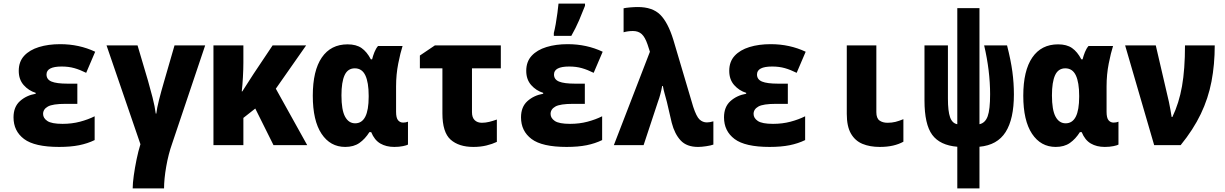

<svg xmlns="http://www.w3.org/2000/svg" viewBox="-20 -805 6796 1065"><path d="M308 10Q172 10 113.5 -34Q55 -78 55 -154Q55 -212 90.5 -244Q126 -276 178 -285V-290Q139 -302 111.5 -333Q84 -364 84 -412Q84 -463 114 -495.5Q144 -528 196 -544Q248 -560 314 -560Q419 -560 508 -518L458 -401Q424 -418 392.5 -427Q361 -436 322 -436Q238 -436 238 -392Q238 -364 266 -352.5Q294 -341 354 -341H409V-229H344Q272 -229 245.5 -214Q219 -199 219 -173Q219 -150 242.5 -134Q266 -118 327 -118Q379 -118 424 -130Q469 -142 505 -160V-28Q466 -9 419 0.5Q372 10 308 10Z M716 240Q716 212 722 169Q728 126 737.5 79.5Q747 33 759 -5L571 -553H743L801 -357Q813 -316 826 -265Q839 -214 844 -175H847Q850 -203 862 -250.5Q874 -298 889 -349L948 -553H1118L935 -9Q914 50 902 119Q890 188 890 240Z M1164 0V-553H1330V-458Q1330 -423 1327.5 -377.5Q1325 -332 1321 -298H1324Q1340 -323 1354.5 -345.5Q1369 -368 1387 -396L1492 -553H1678L1510 -313L1684 0H1497L1396 -203L1330 -151V0Z M1895 10Q1812 10 1763.5 -63Q1715 -136 1715 -274Q1715 -413 1765 -486Q1815 -559 1908 -559Q1956 -559 1985.5 -538.5Q2015 -518 2037 -476H2044Q2049 -496 2057 -516Q2065 -536 2077 -550H2213Q2201 -513 2189 -452.5Q2177 -392 2177 -326V-185Q2177 -151 2188 -138Q2199 -125 2216 -125Q2231 -125 2243 -130V-3Q2237 1 2215.5 5.5Q2194 10 2167 10Q2122 10 2089.5 -9Q2057 -28 2039 -72H2029Q2005 -34 1973.5 -12Q1942 10 1895 10ZM1950 -121Q2025 -121 2025 -268V-274Q2025 -348 2006.5 -387Q1988 -426 1948 -426Q1909 -426 1891.5 -388Q1874 -350 1874 -276Q1874 -195 1894 -158Q1914 -121 1950 -121Z M2606 10Q2525 10 2479.5 -30.5Q2434 -71 2434 -176V-426H2309V-497L2392 -553H2758V-426H2598V-183Q2598 -153 2613 -138.5Q2628 -124 2653 -124Q2673 -124 2693.5 -129Q2714 -134 2736 -142V-18Q2711 -6 2678 2Q2645 10 2606 10Z M3123 10Q2987 10 2928.5 -34Q2870 -78 2870 -154Q2870 -212 2905.5 -244Q2941 -276 2993 -285V-290Q2954 -302 2926.5 -333Q2899 -364 2899 -412Q2899 -463 2929 -495.5Q2959 -528 3011 -544Q3063 -560 3129 -560Q3234 -560 3323 -518L3273 -401Q3239 -418 3207.5 -427Q3176 -436 3137 -436Q3053 -436 3053 -392Q3053 -364 3081 -352.5Q3109 -341 3169 -341H3224V-229H3159Q3087 -229 3060.5 -214Q3034 -199 3034 -173Q3034 -150 3057.5 -134Q3081 -118 3142 -118Q3194 -118 3239 -130Q3284 -142 3320 -160V-28Q3281 -9 3234 0.5Q3187 10 3123 10ZM3052 -622Q3057 -641 3062.5 -671.5Q3068 -702 3072 -733.5Q3076 -765 3078 -785H3225V-773Q3210 -734 3192 -692Q3174 -650 3149 -606H3052Z M3852 10Q3789 10 3755.5 -26Q3722 -62 3706 -124L3679 -240Q3672 -267 3666 -288Q3660 -309 3657 -328H3653Q3644 -279 3630 -242L3550 0H3385L3585 -518L3572 -558Q3558 -599 3539.5 -616Q3521 -633 3491 -633Q3464 -633 3439 -626V-759Q3452 -762 3476 -764Q3500 -766 3518 -766Q3599 -766 3642 -723.5Q3685 -681 3715 -584L3825 -213Q3843 -158 3860.5 -142Q3878 -126 3901 -126Q3917 -126 3937 -132V-3Q3924 2 3897.5 6Q3871 10 3852 10Z M4249 10Q4113 10 4054.5 -34Q3996 -78 3996 -154Q3996 -212 4031.5 -244Q4067 -276 4119 -285V-290Q4080 -302 4052.5 -333Q4025 -364 4025 -412Q4025 -463 4055 -495.5Q4085 -528 4137 -544Q4189 -560 4255 -560Q4360 -560 4449 -518L4399 -401Q4365 -418 4333.5 -427Q4302 -436 4263 -436Q4179 -436 4179 -392Q4179 -364 4207 -352.5Q4235 -341 4295 -341H4350V-229H4285Q4213 -229 4186.5 -214Q4160 -199 4160 -173Q4160 -150 4183.5 -134Q4207 -118 4268 -118Q4320 -118 4365 -130Q4410 -142 4446 -160V-28Q4407 -9 4360 0.5Q4313 10 4249 10Z M4860 10Q4805 10 4764 -7Q4723 -24 4700 -64Q4677 -104 4677 -173V-553H4841V-183Q4841 -149 4858.5 -136.5Q4876 -124 4903 -124Q4927 -124 4947 -129Q4967 -134 4991 -144V-19Q4966 -5 4933.5 2.5Q4901 10 4860 10Z M5290 9Q5194 1 5151 -57Q5108 -115 5108 -248V-553H5238V-258Q5238 -188 5250 -154.5Q5262 -121 5290 -116V-760H5413V-116Q5445 -123 5458.5 -160Q5472 -197 5472 -282Q5472 -412 5439 -553H5566Q5587 -471 5595.5 -407.5Q5604 -344 5604 -281Q5604 -145 5558 -72.5Q5512 0 5413 9V240H5290Z M5836 10Q5753 10 5704.5 -63Q5656 -136 5656 -274Q5656 -413 5706 -486Q5756 -559 5849 -559Q5897 -559 5926.5 -538.5Q5956 -518 5978 -476H5985Q5990 -496 5998 -516Q6006 -536 6018 -550H6154Q6142 -513 6130 -452.5Q6118 -392 6118 -326V-185Q6118 -151 6129 -138Q6140 -125 6157 -125Q6172 -125 6184 -130V-3Q6178 1 6156.5 5.5Q6135 10 6108 10Q6063 10 6030.5 -9Q5998 -28 5980 -72H5970Q5946 -34 5914.5 -12Q5883 10 5836 10ZM5891 -121Q5966 -121 5966 -268V-274Q5966 -348 5947.5 -387Q5929 -426 5889 -426Q5850 -426 5832.5 -388Q5815 -350 5815 -276Q5815 -195 5835 -158Q5855 -121 5891 -121Z M6382 0 6221 -553H6391L6464 -239Q6468 -220 6472 -197.5Q6476 -175 6479 -156H6483Q6520 -233 6536.5 -327Q6553 -421 6553 -553H6718Q6718 -447 6700 -353Q6682 -259 6640.5 -172.5Q6599 -86 6529 0Z"/></svg>

Font: Noto Sans Mono SemiCondensed Black
Style: Regular
Weight: 900
Width: 4
Designer: Monotype Design Team
Foundry: Monotype Imaging Inc.
Version: Version 2.014; ttfautohint (v1.8.4.7-5d5b)